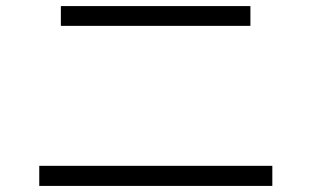

<svg xmlns="http://www.w3.org/2000/svg" viewBox="-20 -613 1040 631"><path d="M180 -593H803V-528H180ZM109 -68H875V-2H109Z"/></svg>

Font: Cafe24 ClassicType
Style: Regular
Weight: 400
Designer: Cafe24 thkim, hmlim, mnelim & 4IR
Foundry: Cafe24
Version: Version 1.000